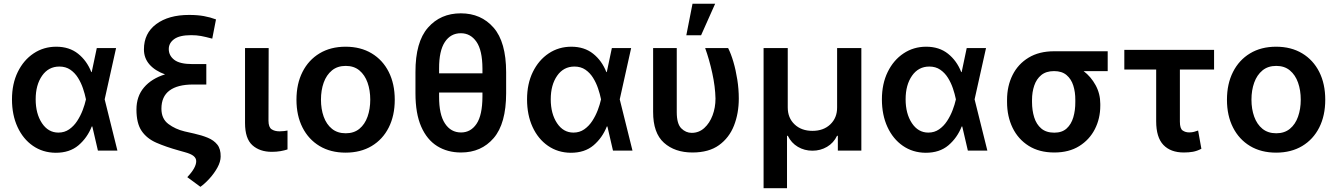

<svg xmlns="http://www.w3.org/2000/svg" viewBox="-20 -801 7110 1021"><path d="M275.9 11.4Q207.4 10.7 155 -25.6Q102.6 -61.8 73.2 -125.7Q43.7 -189.6 43.7 -272.7Q43.7 -355.5 74.6 -418.5Q105.5 -481.5 158.7 -517Q212 -552.6 279.1 -552.6Q348.4 -552.6 395.1 -515.4Q441.8 -478.3 465.6 -417.6H467.7L494.7 -545.5H597.3L536.6 -272.7L604.4 0H500.7L470.9 -128.6H468Q444.2 -68.2 397.2 -28.2Q350.1 11.7 275.9 11.4ZM437.1 -272.7 436.8 -274.1Q431.5 -300.8 421.3 -330.8Q411.2 -360.8 394.7 -387.3Q378.2 -413.7 353.9 -430.4Q329.5 -447.1 295.8 -447.1Q237.9 -447.1 203.8 -398.3Q169.7 -349.4 169.7 -273.1Q169.7 -196.4 203.1 -146.1Q236.5 -95.9 290.5 -95.9Q322.8 -95.9 347.7 -113.1Q372.5 -130.3 390.3 -157.5Q408 -184.7 419.6 -215Q431.1 -245.4 436.8 -271.3Z M1128.6 -697.8 1108.7 -595.5Q1073.2 -605.1 1049 -609.6Q1024.9 -614 996.4 -614Q935 -614 906.2 -593Q877.5 -572.1 877.5 -540.1Q877.5 -505.3 906.8 -482.8Q936.1 -460.2 1003.6 -460.2H1077.1V-351.6H1006.4Q924.4 -351.6 881.4 -319.6Q838.4 -287.6 838.4 -223Q838.4 -169.4 875.4 -141.7Q912.3 -114 961.3 -102.3L1012.8 -90.6Q1052.9 -81.7 1084.9 -68.5Q1116.8 -55.4 1135.5 -32.1Q1154.1 -8.9 1153.4 31.6Q1153.1 59.3 1136.2 90Q1119.3 120.7 1094.6 147.9Q1070 175.1 1045.8 192.5L975.9 141Q1023.4 90.9 1023.4 56.1Q1023.4 40.1 1009.4 28.6Q995.4 17 962.7 8.2L932.2 -0.4Q862.2 -19.9 811.4 -42.1Q760.7 -64.3 733.1 -104.8Q705.6 -145.2 705.6 -218.8Q705.6 -288.7 745.7 -335.9Q785.9 -383.2 857.6 -405.5Q804.7 -424.4 775 -458.1Q745.4 -491.8 745.4 -538.4Q745.4 -624.3 810.9 -672.9Q876.4 -721.6 985.4 -721.6Q1030.2 -721.6 1064.3 -715.4Q1098.4 -709.2 1128.6 -697.8Z M1283 -545.5H1408.7L1407.7 -158.7Q1408 -124.3 1424.4 -113.5Q1440.7 -102.6 1466.6 -102.6Q1479.8 -102.6 1490.8 -104Q1501.8 -105.5 1508.9 -106.9V-6.4Q1492.9 -1.1 1471.8 2.7Q1450.6 6.4 1425.4 6.4Q1361.2 6.4 1322.1 -28.8Q1283 -63.9 1283 -147Z M1817.8 10.7Q1737.9 10.7 1679.3 -24.5Q1620.7 -59.7 1588.6 -123Q1556.5 -186.4 1556.5 -270.6Q1556.5 -355.1 1588.6 -418.5Q1620.7 -481.9 1679.3 -517.2Q1737.9 -552.6 1817.8 -552.6Q1897.7 -552.6 1956.5 -517.2Q2015.3 -481.9 2047.2 -418.5Q2079.2 -355.1 2079.2 -270.6Q2079.2 -186.4 2047.2 -123Q2015.3 -59.7 1956.5 -24.5Q1897.7 10.7 1817.8 10.7ZM1818.5 -92.3Q1862.2 -92.3 1891.2 -116.1Q1920.1 -139.9 1934.5 -180.6Q1948.9 -221.2 1948.9 -271Q1948.9 -321 1934.5 -361.7Q1920.1 -402.3 1891.2 -426.5Q1862.2 -450.6 1818.5 -450.6Q1774.5 -450.6 1745.2 -426.5Q1715.9 -402.3 1701.3 -361.7Q1686.8 -321 1686.8 -271Q1686.8 -221.2 1701.3 -180.6Q1715.9 -139.9 1745.2 -116.1Q1774.5 -92.3 1818.5 -92.3Z M2671.5 -417.3V-305Q2671.2 -143.5 2605.3 -66.8Q2539.4 9.9 2431.8 9.9Q2359.7 9.9 2305 -24Q2250.4 -57.9 2219.8 -127.7Q2189.3 -197.4 2189.3 -305V-417.3Q2188.9 -577.8 2255.7 -653.9Q2322.4 -730.1 2430.4 -730.1Q2538.4 -730.1 2604.8 -653.9Q2671.2 -577.8 2671.5 -417.3ZM2315 -411.2H2545.5V-436.8Q2545.1 -533.4 2513.7 -578.8Q2482.2 -624.3 2430.4 -624.3Q2376.4 -624.3 2345.5 -577.4Q2314.6 -530.5 2315 -436.8ZM2545.5 -287.3V-308.9H2315V-287.3Q2314.6 -192.1 2346.1 -144.4Q2377.5 -96.6 2431.8 -96.6Q2483.3 -96.6 2514.2 -142.6Q2545.1 -188.6 2545.5 -287.3Z M3014.9 11.4Q2946.4 10.7 2894 -25.6Q2841.6 -61.8 2812.1 -125.7Q2782.7 -189.6 2782.7 -272.7Q2782.7 -355.5 2813.6 -418.5Q2844.5 -481.5 2897.7 -517Q2951 -552.6 3018.1 -552.6Q3087.4 -552.6 3134.1 -515.4Q3180.8 -478.3 3204.5 -417.6H3206.7L3233.7 -545.5H3336.3L3275.6 -272.7L3343.4 0H3239.7L3209.9 -128.6H3207Q3183.2 -68.2 3136.2 -28.2Q3089.1 11.7 3014.9 11.4ZM3176.1 -272.7 3175.8 -274.1Q3170.5 -300.8 3160.3 -330.8Q3150.2 -360.8 3133.7 -387.3Q3117.2 -413.7 3092.9 -430.4Q3068.5 -447.1 3034.8 -447.1Q2976.9 -447.1 2942.8 -398.3Q2908.7 -349.4 2908.7 -273.1Q2908.7 -196.4 2942.1 -146.1Q2975.5 -95.9 3029.5 -95.9Q3061.8 -95.9 3086.6 -113.1Q3111.5 -130.3 3129.3 -157.5Q3147 -184.7 3158.6 -215Q3170.1 -245.4 3175.8 -271.3Z M3453.1 -545.5H3578.8V-204.5Q3578.8 -142.4 3603 -118.4Q3627.1 -94.5 3658.4 -94.5Q3696.7 -94.5 3725.1 -120.2Q3753.6 -146 3769.2 -187.5Q3784.8 -229 3784.8 -277Q3783.4 -340.6 3767.6 -412.6Q3751.8 -484.7 3729.8 -545.5H3851.9Q3867.2 -515.6 3880 -471.9Q3892.8 -428.3 3900.7 -377.8Q3908.7 -327.4 3908.7 -277Q3908.7 -198.5 3883.2 -133.3Q3857.6 -68.2 3803.4 -29.1Q3749.3 9.9 3662.3 9.9Q3568.5 9.9 3510.7 -41.9Q3452.8 -93.8 3453.1 -206ZM3629.6 -613.3 3662.6 -781.2H3783L3708.1 -613.3Z M4040.5 199.9V-545.5H4169V-229.4Q4169 -174 4205.3 -139.6Q4241.5 -105.1 4300.4 -105.1Q4359.4 -105.1 4395.6 -139.9Q4431.8 -174.7 4431.5 -229.4V-545.5H4560.4V0H4435.4V-78.8H4431.1Q4413 -40.8 4377.8 -20.2Q4342.7 0.4 4300.4 0.4Q4257.8 0.4 4222.8 -20.2Q4187.9 -40.8 4169.4 -78.8H4165.1V199.9Z M4902 11.4Q4833.5 10.7 4781.1 -25.6Q4728.7 -61.8 4699.2 -125.7Q4669.7 -189.6 4669.7 -272.7Q4669.7 -355.5 4700.6 -418.5Q4731.5 -481.5 4784.8 -517Q4838.1 -552.6 4905.2 -552.6Q4974.4 -552.6 5021.1 -515.4Q5067.8 -478.3 5091.6 -417.6H5093.8L5120.7 -545.5H5223.4L5162.6 -272.7L5230.5 0H5126.8L5096.9 -128.6H5094.1Q5070.3 -68.2 5023.3 -28.2Q4976.2 11.7 4902 11.4ZM5063.2 -272.7 5062.9 -274.1Q5057.5 -300.8 5047.4 -330.8Q5037.3 -360.8 5020.8 -387.3Q5004.3 -413.7 4979.9 -430.4Q4955.6 -447.1 4921.9 -447.1Q4864 -447.1 4829.9 -398.3Q4795.8 -349.4 4795.8 -273.1Q4795.8 -196.4 4829.2 -146.1Q4862.6 -95.9 4916.5 -95.9Q4948.9 -95.9 4973.7 -113.1Q4998.6 -130.3 5016.3 -157.5Q5034.1 -184.7 5045.6 -215Q5057.2 -245.4 5062.9 -271.3Z M5335.2 -258.5V-269.9Q5335.2 -343.4 5364.5 -402Q5393.8 -460.6 5449.8 -494.5Q5505.7 -528.4 5585.2 -528.4H5870.4V-422.9H5742.2Q5781.2 -393.5 5806.1 -348Q5831 -302.6 5831 -248.6V-238.6Q5831 -170.8 5802.2 -114.3Q5773.4 -57.9 5718.9 -24Q5664.4 9.9 5586.6 9.9Q5506.4 9.9 5450.3 -25.4Q5394.2 -60.7 5364.7 -121.4Q5335.2 -182.2 5335.2 -258.5ZM5468 -269.9V-258.5Q5468 -214.1 5479.6 -177Q5491.1 -139.9 5517.2 -117.7Q5543.3 -95.5 5586.6 -95.5Q5627.5 -95.5 5652 -117.7Q5676.5 -139.9 5687.5 -177Q5698.5 -214.1 5698.2 -258.5V-269.9Q5698.5 -311.1 5687.5 -345.9Q5676.5 -380.7 5651.6 -401.8Q5626.8 -422.9 5585.2 -422.9Q5543 -422.9 5517.2 -401.8Q5491.5 -380.7 5479.8 -345.9Q5468 -311.1 5468 -269.9Z M6436.1 -535.9V-431.1H6254.3V-154.1Q6254.3 -117.2 6269 -107.1Q6283.7 -96.9 6303.6 -96.9Q6319.2 -96.9 6329.9 -100.1Q6340.6 -103.3 6351.2 -106.9L6368.6 -9.9Q6345.5 2.1 6323.9 6Q6302.2 9.9 6275.2 9.9Q6204.9 9.9 6166.5 -30.4Q6128.2 -70.7 6128.2 -156.2V-431.1H5958.8V-535.9Z M6766 10.7Q6686.1 10.7 6627.5 -24.5Q6568.9 -59.7 6536.8 -123Q6504.6 -186.4 6504.6 -270.6Q6504.6 -355.1 6536.8 -418.5Q6568.9 -481.9 6627.5 -517.2Q6686.1 -552.6 6766 -552.6Q6845.9 -552.6 6904.7 -517.2Q6963.4 -481.9 6995.4 -418.5Q7027.3 -355.1 7027.3 -270.6Q7027.3 -186.4 6995.4 -123Q6963.4 -59.7 6904.7 -24.5Q6845.9 10.7 6766 10.7ZM6766.7 -92.3Q6810.4 -92.3 6839.3 -116.1Q6868.3 -139.9 6882.6 -180.6Q6897 -221.2 6897 -271Q6897 -321 6882.6 -361.7Q6868.3 -402.3 6839.3 -426.5Q6810.4 -450.6 6766.7 -450.6Q6722.7 -450.6 6693.4 -426.5Q6664.1 -402.3 6649.5 -361.7Q6634.9 -321 6634.9 -271Q6634.9 -221.2 6649.5 -180.6Q6664.1 -139.9 6693.4 -116.1Q6722.7 -92.3 6766.7 -92.3Z"/></svg>

Font: Inter UI Semi Bold
Style: Regular
Weight: 600
Designer: Rasmus Andersson
Foundry: rsms
Version: 3.2;8d6f07862